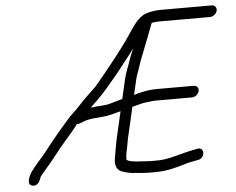

<svg xmlns="http://www.w3.org/2000/svg" viewBox="-51 -727 1032 841"><g transform="rotate(-5 465.0 -306.5)"><path d="M435.3 -75C434.2 -70.3 433.3 -64.7 432.4 -58C431.2 -52.7 430.3 -47.7 429.9 -43C421 -4.5 431.9 20 462.8 27C475.3 31 496.1 36 513.7 36C530 37.4 552.8 40 572.8 40H601.8C648 40 690.4 29 729.1 17L746.2 12C759.7 8.8 777.4 6 790.3 3C823.1 -0.2 825.8 -52.3 792.6 -46C778.2 -42.6 758.2 -38.9 744.3 -36L726.2 -31C689.7 -22.4 655.2 -10 612.3 -10H585.3C566.9 -10 544.8 -13 528 -13C511.2 -14.6 485.1 -16.7 478 -26C477.8 -28 478 -30.3 478.6 -33L479.4 -45C480.6 -50.3 481.6 -56 482.3 -62L485.1 -74C488 -86.6 489.5 -101.7 493 -117L524.6 -254C526 -254 527.7 -254.3 529.9 -255C546 -259.1 565.7 -265.1 579.6 -267L612.6 -271C616.7 -271.7 621.5 -272 626.8 -272H788.8C802.3 -272 816.5 -283.9 819.7 -297.5C822.8 -311.1 813.8 -322 800.3 -322H638.3C608 -322 585.7 -318 557.8 -311L536.4 -305L553 -377C554.3 -382.3 555.8 -387.3 557.5 -392C568.7 -419 576.1 -450 587.9 -476C605.1 -517.7 623.2 -568.1 639.8 -610C640.6 -610.7 641.2 -611.7 641.5 -613C649 -614.2 664.6 -616 672.2 -616H898.2C911.4 -616 925.9 -627.8 929 -641C932 -654.2 923 -666 909.8 -666H683.8C660.7 -666 635.3 -661.2 617.2 -655C584.5 -641.5 563.5 -608.4 543.7 -579C513.9 -533.9 478.1 -487.5 443.6 -444.5L426.8 -423.5C409.1 -401.5 388.8 -376.7 370 -355C346.1 -331.4 315.7 -304.5 293.4 -279C274.3 -256.9 255.7 -245 234.6 -219L196.4 -175C172.7 -146.8 142.8 -110.3 120.7 -81C103.5 -60.3 76 -31.4 62.8 -12C47.5 8.9 30.9 48 59.9 52.5C79.4 55.5 90.1 38.6 96.1 21C96.9 17.7 98.7 14.3 101.5 11C106.2 5 113.5 -3.7 123.5 -15C148.9 -43.9 169.4 -70.3 194.5 -102C221.6 -135.3 251.4 -166.1 276.2 -200C281.3 -199.3 286.2 -200 290.6 -202L303.8 -207C330.3 -218.9 359.7 -218.2 393.2 -222C417.7 -223.3 449.9 -233.7 471.2 -239L443 -117C439.7 -102.6 438.1 -87.2 435.3 -75ZM483.4 -292C466.6 -287.5 450.6 -282.8 431.9 -277C412.5 -271 390.4 -270.5 369.1 -269C358 -268.3 348.4 -266 342.4 -266C353.9 -277.7 367.2 -290.4 379.7 -302C410.3 -332.1 436.7 -365.8 464.5 -398.5C482.9 -420.1 511 -458.8 530.3 -482C537.7 -491.6 544.1 -501.5 551.7 -510C551.1 -510 550.7 -509.7 550.5 -509C544.1 -492.8 536.9 -479 531.9 -463C522.6 -434 510.3 -408.4 503.5 -379Z"/></g></svg>

Font: HoneyBee
Style: BookIt
Weight: 300
Foundry: Cannot Into Space Fonts
Version: Version 0.89